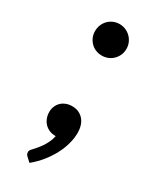

<svg xmlns="http://www.w3.org/2000/svg" viewBox="-169 -547 603 738"><g transform="rotate(30 133.0 -178.0)"><path d="M131.5 -0.5Q117 -0.5 105 -5.8Q93 -11 84.2 -20.2Q75.5 -29.5 70.8 -42Q66 -54.5 66 -69.5Q66 -82.5 70.8 -94Q75.5 -105.5 84.2 -114Q93 -122.5 105.2 -127.2Q117.5 -132 132 -132Q149 -132 162 -125.8Q175 -119.5 183.8 -108.8Q192.5 -98 196.8 -83.8Q201 -69.5 201 -53.5Q201 -30.5 194.2 -5Q187.5 20.5 174.2 45.8Q161 71 141.8 95Q122.5 119 98 139L79.5 122Q75.5 118 73.8 114.5Q72 111 72 105.5Q72 97 80.5 89.5Q85.5 84 93.5 75Q101.5 66 109.5 54.5Q117.5 43 124.2 29Q131 15 134 -0.5ZM63 -426.5Q63 -441 68.2 -453.8Q73.5 -466.5 82.8 -476Q92 -485.5 104.8 -491Q117.5 -496.5 132 -496.5Q146.5 -496.5 159.2 -491Q172 -485.5 181.5 -476Q191 -466.5 196.5 -453.8Q202 -441 202 -426.5Q202 -411.5 196.5 -399Q191 -386.5 181.5 -377Q172 -367.5 159.2 -362.2Q146.5 -357 132 -357Q117.5 -357 104.8 -362.2Q92 -367.5 82.8 -377Q73.5 -386.5 68.2 -399Q63 -411.5 63 -426.5Z"/></g></svg>

Font: TypoPRO Lato
Style: Regular
Weight: 600
Designer: Lukasz Dziedzic with Adam Twardoch and Botio Nikoltchev
Foundry: tyPoland Lukasz Dziedzic
Version: Version 2.010; 2014-09-01; http://www.latofonts.com/